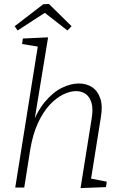

<svg xmlns="http://www.w3.org/2000/svg" viewBox="-20 -959 625 982"><path d="M392 3 449 -354Q457 -402 448 -433Q439 -464 418 -478.5Q397 -493 369 -493Q338 -493 302.5 -475.5Q267 -458 233.5 -422Q200 -386 174 -329.5Q148 -273 135 -196L104 0H58L175 -732L183 -719L93 -734L97 -762L226 -768L152 -317L136 -299Q166 -385 208 -436Q250 -487 296 -509.5Q342 -532 383 -532Q422 -532 450.5 -513.5Q479 -495 492.5 -457Q506 -419 496 -360L444 -34L427 -49L526 -30L522 -2ZM70 -803 55 -825 201 -937 230 -939 346 -825 325 -803 197 -903H224Z"/></svg>

Font: Bitter Thin Light
Style: Italic
Weight: 300
Italic angle: -9°
Version: Version 2.002